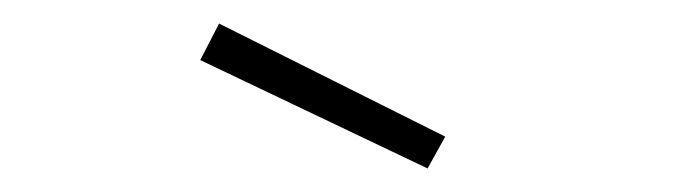

<svg xmlns="http://www.w3.org/2000/svg" viewBox="-20 -752 585 163"><path d="M166 -732 358 -636 343 -609 150 -701Z"/></svg>

Font: TypoPRO Titillium Maps
Style: 1 wt
Weight: 100
Designer: Campivisivi
Foundry: Accademia di Belle Arti di Urbino and students of MA course of Visual design
Version: Version 001.001